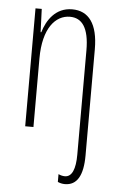

<svg xmlns="http://www.w3.org/2000/svg" viewBox="-55 -577 528 858"><g transform="rotate(5 209.0 -148.5)"><path d="M269 242C323 242 350 197 350 106V-370C350 -484 308 -539 234 -539C159 -539 121 -479 105 -425H102L98 -529H70V0H107V-308C107 -443 162 -505 227 -505C281 -505 313 -463 313 -362V106C313 170 298 207 266 207C257 207 247 205 237 200V235C246 239 256 242 269 242Z"/></g></svg>

Font: Noto Sans Devanagari UI ExtraCondensed ExtraLight
Style: Regular
Weight: 200
Width: 2
Designer: Jelle Bosma - Monotype Design Team
Foundry: Monotype Imaging Inc.
Version: Version 2.004